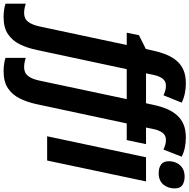

<svg xmlns="http://www.w3.org/2000/svg" viewBox="-125 -792 1045 1059"><g transform="rotate(90 397.5 -262.5)"><path d="M-37.6 240.2Q-57.6 240.2 -76.9 237.5Q-96.2 234.9 -111.8 229.5V117.7Q-99.6 122.1 -85.9 124.5Q-72.3 127 -60.1 127Q-28.3 127 -11.5 104.5Q5.4 82 14.2 40.5L116.2 -439H48.3L62 -506.3L138.2 -544.4L147.9 -587.9Q157.2 -629.4 171.4 -662.1Q185.5 -694.8 206.5 -718Q227.5 -741.2 257.3 -753.2Q287.1 -765.1 327.6 -765.1Q356.9 -765.1 383.5 -759.5Q410.2 -753.9 434.1 -742.2L393.6 -641.6Q381.8 -647.5 368.4 -651.4Q355 -655.3 340.8 -655.3Q314.9 -655.3 300.8 -635.5Q286.6 -615.7 280.3 -583L272.5 -545.4H437.5L446.8 -587.9Q455.6 -629.4 469.7 -662.1Q483.9 -694.8 505.1 -718Q526.4 -741.2 556.2 -753.2Q585.9 -765.1 626.5 -765.1Q655.8 -765.1 682.4 -759.5Q709 -753.9 732.4 -742.2L692.9 -641.6Q680.2 -647.5 666.7 -651.4Q653.3 -655.3 639.2 -655.3Q613.8 -655.3 599.6 -635.5Q585.4 -615.7 579.1 -583L571.3 -545.4H663.1L640.6 -439H548.8L442.9 56.6Q431.6 109.4 411.1 150.9Q390.6 192.4 354.7 216.3Q318.8 240.2 261.2 240.2Q241.2 240.2 221.9 237.5Q202.6 234.9 187 229.5V117.7Q199.2 122.1 212.6 124.5Q226.1 127 238.8 127Q270.5 127 287.6 104.5Q304.7 82 313 40.5L414.6 -439H249.5L143.6 56.6Q132.8 109.4 112.3 150.9Q91.8 192.4 55.9 216.3Q20 240.2 -37.6 240.2ZM619.6 0 735.4 -545.4H868.7L753.4 0ZM823.2 -615.2Q793.5 -615.2 775.4 -628.4Q757.3 -641.6 757.3 -670.4Q757.3 -695.3 767.1 -715.1Q776.9 -734.9 795.7 -746.6Q814.5 -758.3 842.3 -758.3Q870.1 -758.3 888.7 -746.1Q907.2 -733.9 907.2 -704.1Q907.2 -666 885.5 -640.6Q863.8 -615.2 823.2 -615.2Z"/></g></svg>

Font: Open Sans SemiCondensed
Style: Bold Italic
Weight: 700
Width: 4
Italic angle: -12°
Designer: Monotype Design Team
Foundry: Monotype Imaging Inc.
Version: Version 3.003